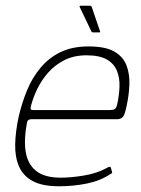

<svg xmlns="http://www.w3.org/2000/svg" viewBox="-20 -645 493 670"><path d="M45 -237Q56 -285 74 -329Q92 -373 121 -408Q150 -443 191 -463Q232 -483 289 -483Q348 -483 379 -465Q410 -447 421.5 -416.5Q433 -386 431.5 -349.5Q430 -313 422 -276Q415 -242 407.5 -235.5Q400 -229 389 -229H88Q87 -229 81.5 -227.5Q76 -226 74 -216Q63 -160 69.5 -116.5Q76 -73 105.5 -49Q135 -25 192 -25Q228 -25 273 -32.5Q318 -40 353 -59Q355 -61 360.5 -62.5Q366 -64 367 -59L371 -45Q372 -43 371 -41.5Q370 -40 366 -38Q330 -14 283 -4.5Q236 5 186 5Q127 5 93.5 -13.5Q60 -32 46 -65Q32 -98 33 -142Q34 -186 45 -237ZM389 -281Q396 -313 397 -343Q398 -373 388 -398Q378 -423 352.5 -437.5Q327 -452 282 -452Q238 -452 204.5 -435Q171 -418 147.5 -391Q124 -364 109.5 -333.5Q95 -303 88 -275Q86 -268 87 -264.5Q88 -261 97 -261Q164 -261 230.5 -261Q297 -261 364 -261Q375 -261 380.5 -264.5Q386 -268 389 -281ZM304 -532Q301 -532 299 -535L258 -621Q257 -623 258 -624Q259 -625 260 -625H293Q295 -625 297 -624.5Q299 -624 300 -621L329 -536Q331 -532 326 -532Z"/></svg>

Font: Glory Thin
Style: Italic
Weight: 100
Italic angle: -12°
Designer: Robert Leuschke
Foundry: Robert Leuschke
Version: Version 1.011